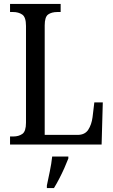

<svg xmlns="http://www.w3.org/2000/svg" viewBox="-20 -734 576 975"><path d="M31 0V-41H48Q75 -41 93.5 -54Q112 -67 112 -111V-602Q112 -647 93 -660Q74 -673 46 -673H31V-714H288V-673H272Q242 -673 224.5 -660.5Q207 -648 207 -605V-49H374Q411 -49 428 -75Q445 -101 450 -139L459 -214H502L496 0ZM218 208Q225 174 233 136Q241 98 245 61H327V71Q319 92 307 119Q295 146 281 173Q267 200 254 221H218Z"/></svg>

Font: Noto Serif Hebrew Condensed
Style: Regular
Weight: 400
Width: 3
Designer: Monotype Design Team
Foundry: Monotype Imaging Inc.
Version: Version 2.004; ttfautohint (v1.8.4.7-5d5b)